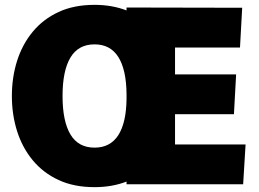

<svg xmlns="http://www.w3.org/2000/svg" viewBox="-20 -760 1069 792"><path d="M370 12Q285 12 221.5 -17.5Q158 -47 115 -99Q72 -151 50.5 -219Q29 -287 29 -364Q29 -441 50.5 -509Q72 -577 115 -629Q158 -681 221.5 -710.5Q285 -740 370 -740Q442 -740 502 -717V-729L979 -728L970 -564H702V-453H954L945 -289H702V-164H993L983 0H502V-11Q442 12 370 12ZM238 -364Q238 -260 270.5 -205.5Q303 -151 370 -151Q435 -151 468 -202.5Q501 -254 502 -353V-372Q501 -473 468 -525Q435 -577 370 -577Q303 -577 270.5 -522.5Q238 -468 238 -364Z"/></svg>

Font: Murecho Black
Style: Regular
Weight: 900
Designer: Neil Summerour
Foundry: Positype
Version: Version 1.010; ttfautohint (v1.8.3)